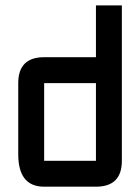

<svg xmlns="http://www.w3.org/2000/svg" viewBox="-20 -704 528 724"><path d="M439.5 -97.7Q439.5 0 341.8 0H146.5Q48.8 0 48.8 -122.1V-390.6Q48.8 -488.3 146.5 -488.3H341.8V-683.6H439.5ZM146.5 -97.7H341.8V-390.6H146.5Z"/></svg>

Font: BabelStone Runic Norn
Style: Regular
Weight: 400
Designer: Andrew West
Foundry: BabelStone
Version: Version 3.002 March 14, 2022